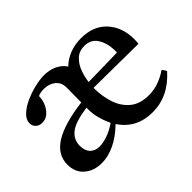

<svg xmlns="http://www.w3.org/2000/svg" viewBox="-98 -709 938 938"><g transform="rotate(-45 371.5 -240.0)"><path d="M698 -274 391 -277Q391 -274 391 -272Q391 -218 407 -169.5Q423 -121 459.5 -90.5Q496 -60 558 -60Q623 -60 688 -104Q698 -92 703 -81Q621 12 511 12Q400 12 342 -76Q297 -32 250.5 -10Q204 12 160 12Q106 12 70.5 -18.5Q35 -49 35 -102Q35 -170 100 -211Q165 -252 298 -269V-271Q298 -296 298.5 -321Q299 -346 299 -371Q299 -406 275 -425.5Q251 -445 216 -445Q190 -445 174 -437Q174 -413 164 -389Q154 -365 136 -349Q118 -333 94 -333Q72 -333 59.5 -345.5Q47 -358 47 -376Q47 -400 69.5 -421.5Q92 -443 126 -458.5Q160 -474 197 -483Q234 -492 264 -492Q300 -492 330 -478Q360 -464 377 -438Q404 -464 440 -478Q476 -492 519 -492Q604 -492 652 -439.5Q700 -387 700 -304Q700 -294 699.5 -286.5Q699 -279 698 -274ZM329 -97Q327 -102 324 -108Q313 -132 305.5 -161.5Q298 -191 298 -218V-233Q211 -221 177 -194Q143 -167 143 -125Q143 -90 161 -71.5Q179 -53 210 -53Q231 -53 261.5 -62.5Q292 -72 329 -97ZM394 -314 593 -318Q594 -320 594 -323.5Q594 -327 594 -328Q594 -382 571.5 -418Q549 -454 504 -454Q468 -454 445 -432.5Q422 -411 410 -379Q398 -347 394 -314Z"/></g></svg>

Font: Tiro Devanagari Marathi
Style: Regular
Weight: 400
Designer: Devanagari: John Hudson & Fiona Ross. Latin: John Hudson.
Foundry: Tiro Typeworks Ltd.
Version: Version 1.52